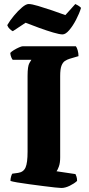

<svg xmlns="http://www.w3.org/2000/svg" viewBox="-20 -934 441 954"><path d="M285 0Q278 0 253.5 -2.5Q229 -5 195 -9.5Q161 -14 126.5 -18.5Q92 -23 66 -27.5Q40 -32 32 -35Q32 -46 35 -56.5Q38 -67 41 -71L70 -75Q97 -79 107 -102Q117 -125 117 -180V-557Q117 -605 126 -620.5Q135 -636 136 -637H43Q40 -640 36 -649.5Q32 -659 31 -671Q37 -678 49.5 -685.5Q62 -693 74.5 -698.5Q87 -704 92 -704H357Q362 -698 366 -684Q370 -670 370 -655L326 -642Q313 -638 302.5 -631Q292 -624 285.5 -607.5Q279 -591 279 -556V-152Q279 -124 272.5 -106.5Q266 -89 261 -83L355 -69Q357 -65 360 -56.5Q363 -48 363 -35Q349 -22 326.5 -11Q304 0 285 0ZM290.6 -763Q276.3 -763 244 -772.5Q211.7 -782 174.7 -795.5Q137.6 -809 107.2 -821L43.6 -779Q36.9 -782 28.4 -790Q19.8 -798 16 -809Q29.3 -832 49.3 -856Q69.2 -880 89.2 -897Q109.1 -914 122.4 -914Q137.6 -914 169.4 -904.5Q201.3 -895 238.3 -882.5Q275.4 -870 304.8 -859L354.2 -914Q359 -912 367.5 -907Q376.1 -902 382.7 -895Q374.2 -867 358 -836Q341.9 -805 323.8 -784Q305.8 -763 290.6 -763Z"/></svg>

Font: Texturina 72pt Black
Style: Regular
Weight: 900
Designer: Guillermo Torres Carreño
Foundry: Omnibus-Type
Version: Version 1.002; ttfautohint (v1.8.3)